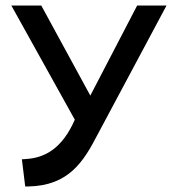

<svg xmlns="http://www.w3.org/2000/svg" viewBox="-20 -471 629 693"><path d="M59 104 71 202H83C229 199 282 111 331 17L581 -451H475L306 -126L129 -451H21L250 -39C205 64 143 99 73 103Z"/></svg>

Font: Charger
Style: ExBd
Weight: 400
Designer: Jasper
Foundry: Cannot Into Space Fonts
Version: Version 0.99